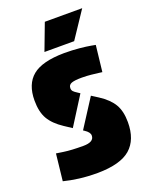

<svg xmlns="http://www.w3.org/2000/svg" viewBox="-144 -831 716 917"><g transform="rotate(-20 214.5 -372.5)"><path d="M243 -376 152 -232 114 -257Q67 -288 46 -324Q25 -360 25 -418Q25 -501 74 -541.5Q123 -582 235 -583Q277 -583 312.5 -579.5Q348 -576 369.5 -572Q391 -568 391 -568L376 -435Q376 -435 361 -437Q346 -439 322.5 -441.5Q299 -444 274 -444Q238 -444 222 -438Q206 -432 206 -415Q206 -405 212 -398.5Q218 -392 231 -384ZM194 -205 286 -348 319 -327Q367 -296 388 -260.5Q409 -225 409 -169Q409 -80 358 -35.5Q307 9 191 10Q140 10 97.5 4.5Q55 -1 20 -10L35 -146Q35 -146 72 -140.5Q109 -135 170 -135Q225 -135 225 -168Q225 -185 200 -201ZM200 -755H390L300 -620H149Z"/></g></svg>

Font: Protest Guerrilla
Style: Regular
Weight: 400
Designer: Octavio Pardo
Foundry: Ashler Design
Version: Version 2.005; ttfautohint (v1.8.4.7-5d5b)